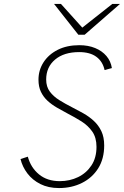

<svg xmlns="http://www.w3.org/2000/svg" viewBox="-20 -941 628 973"><path d="M279 12Q225 12 184.8 -8.2Q144.5 -28.5 119 -62Q93.5 -95.5 84 -135L121 -147Q136 -91.5 177.8 -57.2Q219.5 -23 283 -23Q333.5 -23 375.8 -43.5Q418 -64 443.5 -102.8Q469 -141.5 469 -197Q469 -243.5 447.8 -274Q426.5 -304.5 392.8 -325.8Q359 -347 322 -366Q294.5 -380.5 268.2 -395.8Q242 -411 221 -430.2Q200 -449.5 187.5 -475.5Q175 -501.5 175 -537Q175 -585.5 200.5 -625.2Q226 -665 272.5 -688.5Q319 -712 382 -712Q427 -712 462.2 -697.5Q497.5 -683 519.5 -657Q541.5 -631 547 -596L510 -586Q500.5 -629.5 468.2 -653.2Q436 -677 381 -677Q304 -677 259 -639Q214 -601 214 -538Q214 -501.5 232.5 -476.8Q251 -452 280.8 -433.5Q310.5 -415 344 -398Q373.5 -383 402.8 -366.5Q432 -350 455.8 -328Q479.5 -306 493.8 -276Q508 -246 508 -204Q508 -136.5 477.8 -88.2Q447.5 -40 395.5 -14Q343.5 12 279 12ZM377 -765 254 -921H289L397 -801L549 -921H588L409 -765Z"/></svg>

Font: Overpass Thin
Style: Italic
Weight: 250
Italic angle: -10°
Designer: Delve Withrington, Dave Bailey, Thomas Jockin
Foundry: Delve Fonts LLC
Version: Version 4.000